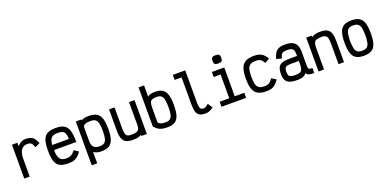

<svg xmlns="http://www.w3.org/2000/svg" viewBox="-6 -1990 6612 3294"><g transform="rotate(-20 3300.0 -342.5)"><path d="M100 0V-618H200V-551Q213 -570 235 -588.5Q257 -607 287 -619.5Q317 -632 352 -632Q407 -632 444 -617.5Q481 -603 507 -570Q533 -537 554 -481L464 -440Q451 -480 437.5 -501.5Q424 -523 404.5 -531.5Q385 -540 352 -540Q309 -540 279.5 -523Q250 -506 232.5 -476.5Q215 -447 207.5 -408.5Q200 -370 200 -327V0Z M903 14Q806 14 749.5 -15.5Q693 -45 669.5 -116Q646 -187 646 -309Q646 -432 669.5 -502.5Q693 -573 749.5 -602.5Q806 -632 903 -632Q999 -632 1053.5 -600.5Q1108 -569 1131 -493Q1154 -417 1154 -285H675V-377H1052Q1052 -439 1038.5 -474.5Q1025 -510 992.5 -525Q960 -540 903 -540Q843 -540 809 -519.5Q775 -499 760.5 -451Q746 -403 746 -318Q746 -227 760.5 -174.5Q775 -122 809 -100Q843 -78 903 -78Q938 -78 964.5 -86.5Q991 -95 1014 -114.5Q1037 -134 1062 -168L1142 -115Q1109 -66 1076 -38Q1043 -10 1002 2Q961 14 903 14Z M1266 182V-618H1366V-601Q1392 -617 1427 -624.5Q1462 -632 1507 -632Q1597 -632 1649.5 -600Q1702 -568 1724.5 -497.5Q1747 -427 1747 -310Q1747 -193 1724.5 -122Q1702 -51 1649.5 -18.5Q1597 14 1507 14Q1462 14 1427 4Q1392 -6 1366 -25V182ZM1507 -78Q1561 -78 1591.5 -99Q1622 -120 1634.5 -171Q1647 -222 1647 -310Q1647 -398 1634.5 -448Q1622 -498 1591.5 -519Q1561 -540 1507 -540Q1460 -540 1428.5 -532.5Q1397 -525 1381.5 -510.5Q1366 -496 1366 -475V-225Q1366 -149 1400 -113.5Q1434 -78 1507 -78Z M2083 14Q2005 14 1959 -9.5Q1913 -33 1893 -87.5Q1873 -142 1873 -233V-618H1973V-233Q1973 -171 1982.5 -137.5Q1992 -104 2016 -91Q2040 -78 2083 -78Q2145 -78 2178.5 -89Q2212 -100 2225 -128Q2238 -156 2238 -206V-618H2338V0H2238V-21Q2220 -9 2198 -1Q2176 7 2147.5 10.5Q2119 14 2083 14Z M2712 14Q2655 14 2613.5 4.5Q2572 -5 2540 -27.5Q2508 -50 2478 -87V-800H2578V-595Q2603 -614 2636 -623Q2669 -632 2712 -632Q2800 -632 2850.5 -600Q2901 -568 2923 -496.5Q2945 -425 2945 -308Q2945 -192 2923 -121Q2901 -50 2850.5 -18Q2800 14 2712 14ZM2712 -78Q2763 -78 2792 -99Q2821 -120 2833 -170Q2845 -220 2845 -308Q2845 -397 2833 -447.5Q2821 -498 2792 -519Q2763 -540 2712 -540Q2659 -540 2630 -527.5Q2601 -515 2589.5 -483Q2578 -451 2578 -391V-119Q2604 -95 2632 -86.5Q2660 -78 2712 -78Z M3404 14Q3338 14 3300 -7Q3262 -28 3246 -78Q3230 -128 3230 -214V-708H3104V-800H3330V-214Q3330 -163 3337 -133Q3344 -103 3360 -90.5Q3376 -78 3404 -78Q3423 -78 3443 -89Q3463 -100 3497 -129L3553 -44Q3510 -11 3478 1.5Q3446 14 3404 14Z M3876 0V-589L3939 -526H3750V-618H3976V0ZM3701 0V-92H4151V0ZM3905 -717Q3859 -717 3842 -733Q3825 -749 3825 -792Q3825 -835 3842 -851Q3859 -867 3905 -867Q3951 -867 3968 -851Q3985 -835 3985 -792Q3985 -749 3968 -733Q3951 -717 3905 -717Z M4518 14Q4421 14 4364 -18Q4307 -50 4282.5 -121Q4258 -192 4258 -309Q4258 -426 4283 -497Q4308 -568 4365.5 -600Q4423 -632 4522 -632Q4578 -632 4617.5 -619.5Q4657 -607 4688.5 -578.5Q4720 -550 4751 -500L4667 -450Q4644 -486 4625 -505.5Q4606 -525 4582.5 -532.5Q4559 -540 4522 -540Q4459 -540 4423 -519Q4387 -498 4372.5 -448Q4358 -398 4358 -309Q4358 -221 4372 -170.5Q4386 -120 4421 -99Q4456 -78 4518 -78Q4554 -78 4578.5 -86Q4603 -94 4623.5 -113.5Q4644 -133 4668 -169L4751 -119Q4720 -70 4687.5 -40.5Q4655 -11 4615 1.5Q4575 14 4518 14Z M5084 14Q4998 14 4947 -5Q4896 -24 4873.5 -66Q4851 -108 4851 -178Q4851 -256 4873.5 -299.5Q4896 -343 4947 -360Q4998 -377 5084 -377H5217V-409Q5217 -455 5205.5 -481.5Q5194 -508 5165.5 -519Q5137 -530 5084 -530Q5042 -530 5018.5 -521.5Q4995 -513 4982 -490Q4969 -467 4958 -425L4862 -449Q4879 -514 4905 -554Q4931 -594 4974 -613Q5017 -632 5084 -632Q5171 -632 5222 -608Q5273 -584 5295 -534.5Q5317 -485 5317 -409V-168Q5317 -131 5323 -114.5Q5329 -98 5346 -94.5Q5363 -91 5395 -93V-1Q5338 2 5303.5 -9Q5269 -20 5252 -50Q5234 -27 5210.5 -12.5Q5187 2 5156 8Q5125 14 5084 14ZM5084 -78Q5137 -78 5165.5 -91Q5194 -104 5205.5 -136.5Q5217 -169 5217 -226V-285H5084Q5031 -285 5002 -278Q4973 -271 4962 -248.5Q4951 -226 4951 -178Q4951 -140 4962 -118Q4973 -96 5002 -87Q5031 -78 5084 -78Z M5473 0V-618H5573V-592Q5600 -611 5637 -621.5Q5674 -632 5728 -632Q5808 -632 5854 -609Q5900 -586 5919 -531Q5938 -476 5938 -380V0H5838V-380Q5838 -441 5828 -476Q5818 -511 5794 -525.5Q5770 -540 5728 -540Q5664 -540 5630.5 -528Q5597 -516 5585 -484Q5573 -452 5573 -391V0Z M6300 14Q6210 14 6157.5 -18Q6105 -50 6082.5 -121.5Q6060 -193 6060 -309Q6060 -426 6082.5 -497Q6105 -568 6157.5 -600Q6210 -632 6300 -632Q6390 -632 6442.5 -600Q6495 -568 6517.5 -497Q6540 -426 6540 -309Q6540 -193 6517.5 -121.5Q6495 -50 6442.5 -18Q6390 14 6300 14ZM6300 -78Q6354 -78 6384.5 -99Q6415 -120 6427.5 -170.5Q6440 -221 6440 -309Q6440 -398 6427.5 -448Q6415 -498 6384.5 -519Q6354 -540 6300 -540Q6246 -540 6215.5 -519Q6185 -498 6172.5 -448Q6160 -398 6160 -309Q6160 -221 6172.5 -170.5Q6185 -120 6215.5 -99Q6246 -78 6300 -78Z"/></g></svg>

Font: Victor Mono Thin
Style: Regular
Weight: 100
Monospace: yes
Designer: Rune Bjørnerås
Version: Version 1.561;gftools[0.9.30]